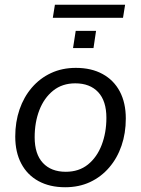

<svg xmlns="http://www.w3.org/2000/svg" viewBox="-20 -782 596 811"><path d="M255.3 8.9Q190.2 8.9 142.7 -17Q95.2 -42.9 69.8 -91.1Q44.4 -139.2 44.4 -205.2Q44.4 -266.9 62.5 -319.7Q80.6 -372.4 114.6 -412Q148.7 -451.6 195.6 -473.4Q242.5 -495.3 300.5 -495.3Q366.2 -495.3 413.4 -469.3Q460.7 -443.4 486.1 -395.5Q511.4 -347.6 511.4 -281.2Q511.4 -219.4 493.3 -166.7Q475.3 -114 441.2 -74.4Q407.2 -34.8 360.3 -12.9Q313.4 8.9 255.3 8.9ZM257.8 -56.4Q313.3 -56.4 351.5 -87.1Q389.6 -117.9 409.5 -169.8Q429.4 -221.7 429.4 -284.1Q429.4 -355.8 394.6 -392.9Q359.7 -430 298 -430Q243 -430 204.6 -399.2Q166.3 -368.4 146.3 -317Q126.4 -265.7 126.4 -202.2Q126.4 -131 161.3 -93.7Q196.1 -56.4 257.8 -56.4ZM203.1 -706.9 211.9 -761.9H508.4L499.6 -706.9ZM288.5 -578.9 299.8 -651.6H385.7L374.9 -578.9Z"/></svg>

Font: Nunito Sans 12pt ExtraLight
Style: Italic
Weight: 200
Italic angle: -9°
Designer: Vernon Adams
Foundry: Vernon Adams
Version: Version 3.101;gftools[0.9.27]